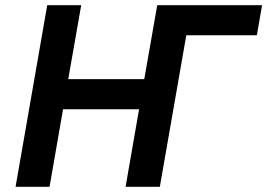

<svg xmlns="http://www.w3.org/2000/svg" viewBox="-20 -720 1030 740"><path d="M586 -700 536 -415H243L293 -700H162L40 0H171L223 -299H516L464 0H596L698 -584H970L990 -700Z"/></svg>

Font: Fixel Display 20240404 SemiBold
Style: Italic
Weight: 600
Italic angle: -10°
Designer: AlfaBravo + MacPaw
Foundry: Kyrylo Tkachov, Marchela Mozhyna, Serhii Makarenko, Maria Weinstein, Zakhar Kryvoshyya
Version: Version 1.211;Glyphs 3.2 (3225)